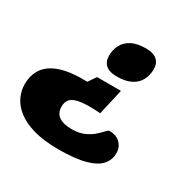

<svg xmlns="http://www.w3.org/2000/svg" viewBox="-185 -702 1090 1078"><g transform="rotate(30 360.0 -163.5)"><path d="M399.5 -313Q352.5 -313 328.8 -334Q305 -355 305 -393Q305 -430.5 321 -462.2Q337 -494 372.5 -513Q408 -532 466.5 -532Q514 -532 537.5 -511Q561 -490 561 -452Q561 -414.5 545 -382.8Q529 -351 493.5 -332Q458 -313 399.5 -313ZM322 205Q226 205 159.8 186Q93.5 167 52.8 135Q12 103 -6.5 63.2Q-25 23.5 -25 -18Q-25 -78 4.8 -121Q34.5 -164 100 -186Q165.5 -208 273 -205L307 -255H462L424 -88Q341.5 -94 296.5 -87.2Q251.5 -80.5 234.2 -62Q217 -43.5 217 -13Q217 69.5 330 69.5Q376 69.5 409 54.8Q442 40 463.8 20.5Q485.5 1 499 -13.8Q512.5 -28.5 519.5 -28.5Q562.5 -28.5 588.8 -3.2Q615 22 615 62Q615 105 586.5 137.2Q558 169.5 493.8 187.2Q429.5 205 322 205Z"/></g></svg>

Font: Newsreader Caption ExtraBold
Style: Italic
Weight: 800
Italic angle: -17°
Designer: Hugues Gentile
Foundry: Production Type
Version: Version 1.001